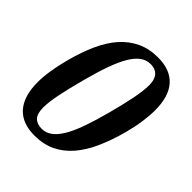

<svg xmlns="http://www.w3.org/2000/svg" viewBox="-203 -855 992 992"><g transform="rotate(45 293.0 -358.5)"><path d="M58.6 -386.7Q79.6 -465.3 107.9 -528.3Q136.2 -591.3 175 -635.3Q213.9 -679.2 264.2 -702.9Q314.5 -726.6 379.4 -726.6Q468.3 -726.6 514.6 -675.3Q561 -624 561 -522Q561 -483.9 554.2 -436.3Q547.4 -388.7 533.2 -335.4Q511.2 -254.4 482.4 -190.2Q453.6 -126 414.8 -81.3Q376 -36.6 326.2 -12.9Q276.4 10.7 212.4 10.7Q168.9 10.7 134.8 -1.7Q100.6 -14.2 77.1 -39.8Q53.7 -65.4 41.3 -104.2Q28.8 -143.1 28.8 -195.8Q28.8 -275.4 58.6 -386.7ZM447.8 -592.8Q447.8 -609.4 444.3 -624.3Q440.9 -639.2 432.4 -650.6Q423.8 -662.1 410.2 -668.7Q396.5 -675.3 376 -675.3Q345.7 -675.3 320.6 -657.2Q295.4 -639.2 273.2 -601.8Q251 -564.5 230.5 -506.8Q210 -449.2 189 -370.1Q166 -284.2 153.8 -223.6Q141.6 -163.1 141.6 -124Q141.6 -79.6 160.2 -60.1Q178.7 -40.5 213.4 -40.5Q243.2 -40.5 268.3 -58.3Q293.5 -76.2 315.9 -113.3Q338.4 -150.4 358.9 -207.8Q379.4 -265.1 400.4 -343.8Q423.8 -430.7 435.8 -491.9Q447.8 -553.2 447.8 -592.8Z"/></g></svg>

Font: Arian AMU Serif
Style: Bold Italic
Weight: 700
Italic angle: -15°
Designer: Ruben Hakobyan (Tarumian)
Foundry: Ruben Hakobyan (Tarumian)
Version: Version 1.002